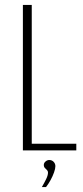

<svg xmlns="http://www.w3.org/2000/svg" viewBox="-20 -611 336 780"><path d="M73 0V-591H109V-27H290V0ZM150 149Q160 132 167.5 116.5Q175 101 175 90Q175 84 171 80Q167 76 162.5 71.5Q158 67 158 59Q158 51 165 45Q172 39 180 39Q191 39 198 46.5Q205 54 205 64Q205 74 199.5 89.5Q194 105 185.5 120.5Q177 136 167 149Z"/></svg>

Font: Alumni Sans ExtraLight
Style: Regular
Weight: 250
Version: Version 1.018